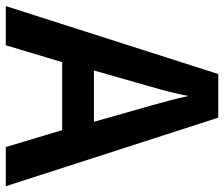

<svg xmlns="http://www.w3.org/2000/svg" viewBox="-74 -682 756 647"><g transform="rotate(90 303.5 -358.0)"><path d="M475 0H607L376 -716H229L0 0H132L189 -190H418ZM335 -490 390 -297H217L272 -490C281 -520 296 -577 303 -615C310 -581 326 -522 335 -490Z"/></g></svg>

Font: Noto Sans Arabic SemCond SemBd
Style: Regular
Weight: 600
Width: 4
Designer: Monotype Design Team, Nadine Chahine, Nizar Qandah and Khaled Hosny
Foundry: Monotype Imaging Inc.
Version: Version 2.012